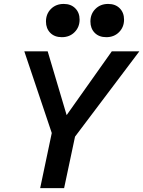

<svg xmlns="http://www.w3.org/2000/svg" viewBox="-20 -967 736 987"><path d="M186.5 0 246.1 -283.2 105 -703.1H225.1L336.4 -328.6L294.4 -335.4L554.7 -703.1H696.3L365.7 -264.6L309.6 0ZM297.9 -775.9Q260.3 -775.9 238.3 -798.3Q216.3 -820.8 216.3 -856.4Q216.3 -895.5 241.9 -921.1Q267.6 -946.8 307.6 -946.8Q344.7 -946.8 366.9 -924.3Q389.2 -901.9 389.2 -866.2Q389.2 -827.6 363.5 -801.8Q337.9 -775.9 297.9 -775.9ZM526.4 -775.9Q488.8 -775.9 466.8 -798.3Q444.8 -820.8 444.8 -856.4Q444.8 -895.5 470.5 -921.1Q496.1 -946.8 536.1 -946.8Q573.2 -946.8 595.5 -924.3Q617.7 -901.9 617.7 -866.2Q617.7 -827.6 592 -801.8Q566.4 -775.9 526.4 -775.9Z"/></svg>

Font: Schibsted Grotesk SemiBold
Style: Italic
Weight: 600
Italic angle: -12°
Designer: Bakken & Baeck AS, Henrik Kongsvoll
Foundry: Schibsted ASA
Version: Version 1.100;gftools[0.9.25]